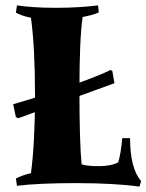

<svg xmlns="http://www.w3.org/2000/svg" viewBox="-20 -680 544 713"><path d="M397 -417 405 -371 48 -241 39 -245 29 -293Q154 -329 254.5 -365.5Q355 -402 390 -420ZM498 13Q404 0 263 0Q122 0 43 10L39 -17Q64 -30 95 -37Q110 -150 110 -326.5Q110 -503 95 -614Q61 -621 39 -633L43 -660Q103 -651 187.5 -651Q272 -651 344 -660L347 -634Q326 -624 287 -617Q275 -540 275 -345Q275 -150 283 -70Q302 -63 347 -63Q392 -63 419 -77Q429 -110 434 -167H463Q463 -55 504 -8Z"/></svg>

Font: Almendra
Style: Bold
Weight: 700
Designer: Ana Sanfelippo
Foundry: Ana Sanfelippo
Version: Version 1.004